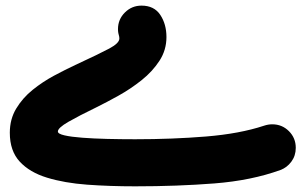

<svg xmlns="http://www.w3.org/2000/svg" viewBox="-20 -596 1078 677"><path d="M479 -576.2Q523.4 -576.2 545.2 -543.5Q566.9 -510.7 566.9 -465.3Q566.9 -419.4 542.2 -381.6Q517.6 -343.8 479.2 -313.2Q440.9 -282.7 398.4 -259Q356 -235.4 320.3 -217.8Q257.8 -187.5 220.9 -166.3Q184.1 -145 184.1 -132.3Q184.1 -124 207.5 -118.7Q231 -113.3 270 -110.4Q309.1 -107.4 357.7 -106.2Q406.2 -105 456.5 -105Q587.9 -105 706.8 -114.7Q825.7 -124.5 911.1 -152.8Q925.8 -157.7 939.9 -157.7Q974.6 -157.7 998.8 -133.5Q1022.9 -109.4 1022.9 -74.7Q1022.9 -46.9 1007.3 -25.9Q991.7 -4.9 968.8 3.4Q866.7 40.5 735.8 50.8Q605 61 456.5 61Q367.2 61 287.4 55.2Q207.5 49.3 146 30.5Q84.5 11.7 49.6 -26.1Q14.6 -64 14.6 -127.9Q14.6 -175.8 37.1 -213.1Q59.6 -250.5 95 -279.1Q130.4 -307.6 170.4 -329.1Q210.4 -350.6 245.1 -366.7Q329.6 -405.8 365.2 -424.8Q400.9 -443.8 400.9 -460.4Q400.9 -464.4 400.4 -466.3Q398.4 -472.7 397.2 -479.5Q396 -486.3 396 -493.2Q396 -527.8 420.4 -552Q444.8 -576.2 479 -576.2Z"/></svg>

Font: Mikhak-DS1-FD Black
Style: Regular
Weight: 900
Designer: Amin Abedi
Version: Version 3.2